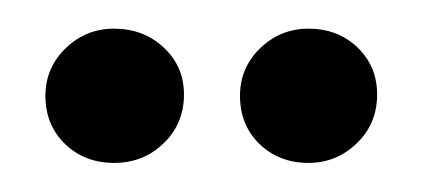

<svg xmlns="http://www.w3.org/2000/svg" viewBox="-20 -685 295 134"><path d="M147.5 -618.2Q147.5 -637.7 161.6 -651.4Q175.8 -665 195.3 -665Q215.8 -665 229.5 -651.9Q243.2 -638.7 243.2 -619.1Q243.2 -598.6 229 -585Q214.8 -571.3 195.3 -571.3Q174.8 -571.3 161.1 -584.5Q147.5 -597.7 147.5 -618.2ZM11.7 -618.2Q11.7 -637.7 25.9 -651.4Q40 -665 59.6 -665Q80.1 -665 94.2 -651.9Q108.4 -638.7 108.4 -619.1Q108.4 -598.6 94.2 -585Q80.1 -571.3 59.6 -571.3Q39.1 -571.3 25.4 -584.5Q11.7 -597.7 11.7 -618.2Z"/></svg>

Font: Goudy Bookletter 1911
Style: Regular
Weight: 400
Version: Version 2010.07.03